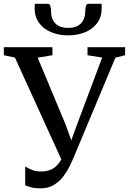

<svg xmlns="http://www.w3.org/2000/svg" viewBox="-34 -996 690 1029"><path d="M184.5 13.5Q153.5 13.5 134.8 8.5Q116 3.5 101 -2.5V-104Q114.5 -95 136.2 -86Q158 -77 185.5 -77Q217 -77 239.8 -87.2Q262.5 -97.5 279.2 -118.5Q296 -139.5 308.5 -171L305.5 -118L46 -687.5L-13.5 -700V-743H247V-700L168 -687L317.5 -328.5L363.5 -201.5L333 -202.5L379 -329L513.5 -687.5L435 -700V-743H636.5V-700L584.5 -687L361.5 -154Q352.5 -132 338.2 -103.2Q324 -74.5 303.2 -48Q282.5 -21.5 253.2 -4Q224 13.5 184.5 13.5ZM222 -975.5Q233 -975.5 236.2 -962.8Q239.5 -950 239.5 -935.5Q239.5 -896 262.2 -871.2Q285 -846.5 331.5 -846.5Q377.5 -846.5 400.2 -871.2Q423 -896 423 -935.5Q423 -950 426.2 -962.8Q429.5 -975.5 440 -975.5H510Q510.5 -970 510.8 -964.2Q511 -958.5 511 -952.5Q511 -905 487 -872.5Q463 -840 422.2 -823.2Q381.5 -806.5 331 -806.5Q282 -806.5 241 -823.2Q200 -840 175.8 -872.5Q151.5 -905 151.5 -952.5Q151.5 -958.5 152 -964.2Q152.5 -970 152.5 -975.5Z"/></svg>

Font: Merriweather 48pt
Style: Regular
Weight: 400
Version: Version 2.100